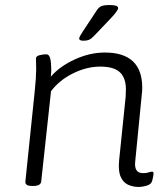

<svg xmlns="http://www.w3.org/2000/svg" viewBox="-20 -738 667 764"><path d="M533 6Q509 6 489.5 -3Q470 -12 460 -35Q450 -58 454 -100L480 -353Q481 -369 481 -382Q481 -428 457 -450.5Q433 -473 379 -473Q325 -473 270.5 -446Q216 -419 183 -375L144 -16Q142 2 112 2H108Q79 2 81 -16L118 -373Q121 -401 122.5 -424.5Q124 -448 124 -462Q124 -479 123.5 -489Q123 -499 123 -505Q123 -515 138 -518.5Q153 -522 164 -522Q176 -522 180 -504.5Q184 -487 184 -460Q184 -447 182 -433Q219 -475 278.5 -502Q338 -529 397 -529Q546 -529 546 -389Q546 -375 544 -360L518 -95Q513 -49 549 -49Q563 -49 571.5 -52Q580 -55 585 -55Q591 -55 591 -48Q591 -45 589.5 -36Q588 -27 585 -17Q581 -4 563 1Q545 6 533 6ZM311 -576Q295 -576 295 -585Q295 -591 311 -615L362 -692Q371 -707 381 -712.5Q391 -718 417 -718Q450 -718 450 -706Q450 -695 416 -660L357 -598Q345 -585 336 -580.5Q327 -576 311 -576Z"/></svg>

Font: Asap Semi Expanded Semi Expanded Light
Style: Italic
Weight: 300
Width: 6
Italic angle: -6°
Designer: Pablo Cosgaya
Foundry: Omnibus-Type
Version: Version 3.001; ttfautohint (v1.8.4.7-5d5b)